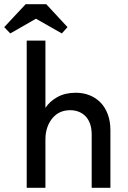

<svg xmlns="http://www.w3.org/2000/svg" viewBox="-57 -893 607 913"><path d="M379 -252Q379 -283 371 -305Q363 -327 349 -341Q335 -355 316.5 -362Q298 -369 277 -369Q223 -369 191.5 -330Q160 -291 159 -233V0H70V-700H159V-380Q179 -411 216 -431.5Q253 -452 303 -452Q339 -452 369 -440Q399 -428 421 -405.5Q443 -383 455.5 -349.5Q468 -316 468 -274V0H379V-252ZM163 -873 264 -764 237 -734 114 -804 -8 -734 -37 -764 65 -873Z"/></svg>

Font: Tilda Sans Medium
Style: Regular
Weight: 500
Designer: ParaType Ltd
Foundry: ParaType Ltd
Version: Version 1.009